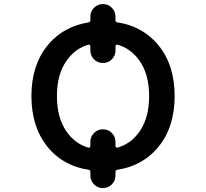

<svg xmlns="http://www.w3.org/2000/svg" viewBox="-20 -873 1040 970"><path d="M436.5 13.7V-4.9Q436.5 -13.7 426.8 -15.6Q366.2 -24.4 317.4 -50.8Q261.7 -80.1 220.7 -130.4Q179.7 -180.7 159.2 -245.1Q138.7 -309.6 138.7 -387.7Q138.7 -465.8 159.2 -529.8Q179.7 -593.8 220.7 -644Q261.7 -694.3 317.4 -723.6Q366.2 -750 426.8 -759.8Q436.5 -761.7 436.5 -770.5V-789.1Q436.5 -815.4 455.1 -834Q473.6 -852.5 500 -852.5Q526.4 -852.5 544.9 -834Q563.5 -815.4 563.5 -789.1V-770.5Q563.5 -761.7 573.2 -759.8Q633.8 -751 682.6 -724.6Q738.3 -695.3 779.8 -645Q821.3 -594.7 841.8 -530.3Q862.3 -465.8 862.3 -387.7Q862.3 -309.6 841.8 -245.1Q821.3 -180.7 779.8 -130.4Q738.3 -80.1 682.6 -50.8Q633.8 -24.4 573.2 -15.6Q563.5 -13.7 563.5 -4.9V13.7Q563.5 40 544.9 58.6Q526.4 77.1 500 77.1Q473.6 77.1 455.1 58.6Q436.5 40 436.5 13.7ZM563.5 -156.2V-134.8Q563.5 -130.9 566.4 -128.9Q568.4 -127 571.3 -127Q572.3 -127 573.2 -127Q641.6 -146.5 684.6 -208Q733.4 -277.3 733.4 -387.7Q733.4 -498 684.6 -566.4Q641.6 -627.9 573.2 -647.5Q572.3 -647.5 571.3 -647.5Q568.4 -647.5 566.4 -645.5Q563.5 -643.6 563.5 -639.6V-618.2Q563.5 -591.8 544.9 -573.2Q526.4 -554.7 500 -554.7Q473.6 -554.7 455.1 -573.2Q436.5 -591.8 436.5 -618.2V-639.6Q436.5 -643.6 433.6 -645.5Q431.6 -647.5 428.7 -647.5Q427.7 -647.5 426.8 -647.5Q359.4 -627.9 316.4 -566.4Q267.6 -498 267.6 -387.7Q267.6 -277.3 316.4 -208Q359.4 -146.5 426.8 -127Q427.7 -127 428.7 -127Q431.6 -127 433.6 -128.9Q436.5 -130.9 436.5 -134.8V-156.2Q436.5 -182.6 455.1 -201.2Q473.6 -219.7 500 -219.7Q526.4 -219.7 544.9 -201.2Q563.5 -182.6 563.5 -156.2Z"/></svg>

Font: Rounded-X Mgen+ 2m medium
Style: Regular
Weight: 500
Designer: [Source Han Sans]
Ryoko NISHIZUKA  (kana & ideographs); Paul D. Hunt (Latin, Greek & Cyrillic); Wenlong ZHANG  (bopomofo
Version: Version 1.059.20150602